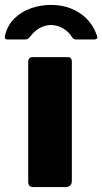

<svg xmlns="http://www.w3.org/2000/svg" viewBox="-67 -763 417 783"><path d="M226 -27Q226 -12 219 -6Q212 0 196 0H72Q58 0 53 -5.5Q48 -11 48 -23V-509Q48 -530 66 -530H209Q226 -530 226 -511ZM316 -602H244Q238 -602 234 -604Q230 -606 225 -614Q213 -634 189.5 -647.5Q166 -661 141 -661Q124 -661 107.5 -654.5Q91 -648 78.5 -637.5Q66 -627 57 -615Q51 -608 47 -605Q43 -602 34 -602H-37Q-44 -602 -46 -606.5Q-48 -611 -47 -617Q-36 -661 -7.5 -688.5Q21 -716 60 -729.5Q99 -743 141 -743Q185 -743 222 -728.5Q259 -714 286.5 -686.5Q314 -659 328 -619Q335 -602 316 -602Z"/></svg>

Font: Libre Franklin ExtraBold
Style: Regular
Weight: 800
Designer: Pablo Impallari, Rodrigo Fuenzalida, Nhung Nguyen
Foundry: Impallari Type
Version: Version 3.000